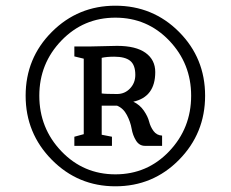

<svg xmlns="http://www.w3.org/2000/svg" viewBox="-20 -699 810 674"><path d="M385 -679Q517 -679 608.5 -587Q700 -495 700 -363Q700 -231 608.5 -138Q517 -45 385 -45Q254 -45 162 -138Q70 -231 70 -363Q70 -495 162 -587Q254 -679 385 -679ZM118 -363Q118 -249 195.5 -168Q273 -87 385 -87Q497 -87 574 -168Q651 -249 651 -363Q651 -476 574 -556.5Q497 -637 385 -637Q273 -637 195.5 -556.5Q118 -476 118 -363ZM241 -187V-219L274 -228V-493L241 -501V-536H301Q305 -536 391 -538Q457 -538 491 -513.5Q525 -489 525 -446Q525 -359 448 -342Q471 -331 485 -310.5Q499 -290 503.5 -272Q508 -254 519 -239Q530 -224 549 -223V-187H489Q469 -187 457.5 -205.5Q446 -224 442 -247.5Q438 -271 425.5 -295Q413 -319 391 -328H337V-226L373 -219V-187ZM337 -371Q349 -369 391 -369Q418 -369 436.5 -388.5Q455 -408 455 -436Q455 -471 437 -485.5Q419 -500 381 -500Q355 -500 337 -496Z"/></svg>

Font: Aikya Medium
Style: Regular
Weight: 500
Designer: Neelakash Kshetrimayum (Latin subset based on Merriweather by Eben Sorkin)
Foundry: Brand New Type
Version: Version 1.00 b005